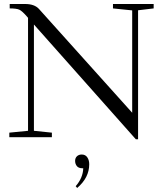

<svg xmlns="http://www.w3.org/2000/svg" viewBox="-20 -683 808 956"><path d="M26.4 0V-22.5L119.6 -31.7V-594.2L113.3 -601.6Q90.3 -627.9 76.7 -634.5Q63 -641.1 28.3 -641.1V-663.1H105Q151.4 -663.1 173.8 -638.7L638.2 -121.6V-631.3L542.5 -641.1V-663.1H745.1V-641.1L667.5 -631.8V10.3H656.2L148.9 -561V-31.7L238.3 -22.5V0ZM364.3 252.9 356.9 244.1Q393.1 202.6 394.5 154.8H390.6Q371.1 154.8 362.5 143.8Q354 132.8 354 118.2Q354 104 363 95.2Q372.1 86.4 387.2 86.4Q405.3 86.4 414.8 100.6Q424.3 114.7 424.3 134.8Q424.3 201.7 364.3 252.9Z"/></svg>

Font: Elstob Light
Style: Regular
Weight: 300
Designer: Peter S. Baker
Version: Version 1.015